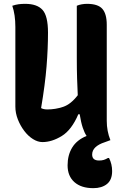

<svg xmlns="http://www.w3.org/2000/svg" viewBox="-20 -730 640 1000"><path d="M201 10Q177 10 152 -5.5Q127 -21 106.5 -48Q86 -75 73 -108Q60 -141 60 -175V-590Q60 -653 44 -700Q62 -706 77.5 -708Q93 -710 111 -710Q173 -710 201.5 -678.5Q230 -647 230 -560Q230 -478 222.5 -384.5Q215 -291 194 -167Q207 -160 226 -160Q269 -160 309 -173.5Q349 -187 385 -234Q383 -273 381.5 -321Q380 -369 380 -427V-700Q391 -705 405.5 -707.5Q420 -710 433 -710Q490 -710 513 -684Q536 -658 536 -601V-101Q536 -47 555 0Q545 4 525 11Q494 21 477 37Q460 53 460 75Q460 106 496 106Q510 106 520 103Q530 100 542 93H548Q564 125 564 161Q564 207 537 228.5Q510 250 466 250Q403 250 367.5 218.5Q332 187 332 131Q332 78 356 38.5Q380 -1 431 -22Q420 -38 411 -65Q402 -92 395 -135H388Q353 -53 301.5 -21.5Q250 10 201 10Z"/></svg>

Font: Recursive Mn Csl St XBd
Style: Regular
Weight: 800
Monospace: yes
Version: Version 1.079;hotconv 1.0.112;makeotfexe 2.5.65598; ttfautoh